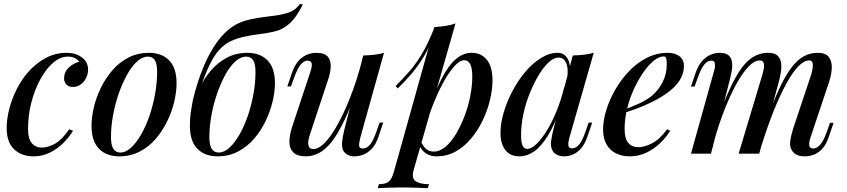

<svg xmlns="http://www.w3.org/2000/svg" viewBox="-20 -806 4441 1007"><path d="M335 -509Q297 -509 260 -478Q223 -447 193 -393Q163 -339 145 -271Q127 -203 127 -129Q127 -78 147 -55Q167 -32 199 -32Q233 -32 269.5 -53Q306 -74 343 -128L363 -120Q343 -87 312 -56Q281 -25 241.5 -5.5Q202 14 156 14Q93 14 54 -23Q15 -60 15 -135Q15 -182 29 -236Q43 -290 69.5 -342Q96 -394 135 -436Q174 -478 223 -503.5Q272 -529 330 -529Q377 -529 409.5 -505Q442 -481 442 -440Q442 -419 432 -398Q422 -377 404 -363.5Q386 -350 362 -350Q340 -350 328 -363Q316 -376 316 -395Q316 -428 340.5 -451.5Q365 -475 396 -482Q387 -494 372.5 -501.5Q358 -509 335 -509Z M755 -509Q726 -509 698 -483Q670 -457 645.5 -412.5Q621 -368 602 -313Q583 -258 572.5 -199Q562 -140 562 -87Q562 -45 574.5 -25.5Q587 -6 611 -6Q640 -6 668 -32Q696 -58 721 -102Q746 -146 764.5 -200.5Q783 -255 793.5 -314Q804 -373 804 -428Q804 -472 792 -490.5Q780 -509 755 -509ZM460 -146Q460 -190 472 -242Q484 -294 509 -345Q534 -396 569.5 -437.5Q605 -479 653.5 -504Q702 -529 761 -529Q828 -529 867 -489.5Q906 -450 906 -369Q906 -325 894 -273Q882 -221 857 -170Q832 -119 796.5 -77.5Q761 -36 712.5 -11Q664 14 605 14Q538 14 499 -26Q460 -66 460 -146Z M976 -146Q976 -186 980 -213.5Q984 -241 991 -278Q1000 -318 1014.5 -365Q1029 -412 1049.5 -460.5Q1070 -509 1097.5 -554Q1125 -599 1159 -633Q1183 -657 1213.5 -675Q1244 -693 1291 -704Q1328 -712 1363 -716.5Q1398 -721 1428 -725Q1474 -732 1502.5 -743.5Q1531 -755 1554 -786L1568 -782Q1549 -744 1530 -718Q1511 -692 1487 -673Q1462 -654 1437.5 -646Q1413 -638 1376 -632Q1350 -628 1326 -625Q1302 -622 1269 -615Q1223 -606 1189 -589.5Q1155 -573 1128.5 -543Q1102 -513 1079 -465Q1056 -417 1031 -345ZM1271 -509Q1242 -509 1213.5 -483Q1185 -457 1161 -412.5Q1137 -368 1118 -313Q1099 -258 1088.5 -199Q1078 -140 1078 -87Q1078 -45 1090.5 -25.5Q1103 -6 1127 -6Q1156 -6 1184 -32Q1212 -58 1237 -102Q1262 -146 1280.5 -200.5Q1299 -255 1309.5 -314Q1320 -373 1320 -428Q1320 -472 1307.5 -490.5Q1295 -509 1271 -509ZM976 -146Q976 -189 988.5 -240.5Q1001 -292 1025.5 -343Q1050 -394 1086 -436Q1122 -478 1170 -503.5Q1218 -529 1277 -529Q1344 -529 1383 -489.5Q1422 -450 1422 -369Q1422 -325 1409.5 -273Q1397 -221 1372.5 -170Q1348 -119 1312 -77.5Q1276 -36 1228 -11Q1180 14 1121 14Q1054 14 1015 -26Q976 -66 976 -146Z M1856 -348Q1819 -244 1786 -174.5Q1753 -105 1720.5 -63.5Q1688 -22 1654 -4Q1620 14 1584 14Q1540 14 1519.5 -5.5Q1499 -25 1498 -59Q1497 -93 1511 -137L1608 -430Q1618 -460 1614.5 -474Q1611 -488 1593 -488Q1576 -488 1558.5 -469Q1541 -450 1521 -394L1506 -353H1487L1512 -426Q1527 -468 1548.5 -490Q1570 -512 1593.5 -520.5Q1617 -529 1638 -529Q1682 -529 1699 -509Q1716 -489 1714.5 -455.5Q1713 -422 1699 -383L1606 -102Q1580 -24 1624 -24Q1646 -24 1672 -46.5Q1698 -69 1725.5 -111Q1753 -153 1780 -210Q1807 -267 1832 -336Q1857 -405 1877 -482ZM1870 -85Q1863 -59 1863.5 -43Q1864 -27 1883 -27Q1904 -27 1921.5 -48.5Q1939 -70 1956 -121L1971 -163H1990L1965 -89Q1951 -48 1930 -26Q1909 -4 1885.5 5Q1862 14 1839 14Q1820 14 1804.5 6.5Q1789 -1 1781 -15Q1772 -33 1774 -59Q1776 -85 1786 -126L1885 -515Q1916 -516 1943.5 -519Q1971 -522 1994 -529Z M2415 -490Q2391 -490 2361.5 -457Q2332 -424 2302 -368Q2272 -312 2245 -241Q2218 -170 2200 -94L2218 -200Q2258 -319 2295 -391Q2332 -463 2371 -496Q2410 -529 2453 -529Q2504 -529 2533.5 -492.5Q2563 -456 2563 -384Q2563 -338 2550.5 -284.5Q2538 -231 2513.5 -178.5Q2489 -126 2453 -82Q2417 -38 2371 -12Q2325 14 2268 14Q2238 14 2213.5 -2Q2189 -18 2179 -47L2187 -66Q2200 -36 2216.5 -23.5Q2233 -11 2255 -11Q2287 -11 2317 -36.5Q2347 -62 2372.5 -105Q2398 -148 2417.5 -200Q2437 -252 2447 -305Q2457 -358 2457 -404Q2457 -450 2446 -470Q2435 -490 2415 -490ZM2258 -664Q2288 -666 2316 -670Q2344 -674 2369 -683L2150 84Q2137 129 2160 144.5Q2183 160 2230 160L2224 181Q2203 180 2164 178.5Q2125 177 2082 177Q2048 177 2013 178.5Q1978 180 1961 181L1967 160Q2003 160 2019 146.5Q2035 133 2045 98ZM2055 -355Q2093 -393 2126.5 -431Q2160 -469 2191.5 -521Q2223 -573 2255 -653L2258 -637Q2237 -568 2207 -516.5Q2177 -465 2141.5 -423Q2106 -381 2066 -342Z M2745 -25Q2767 -25 2794 -51Q2821 -77 2849 -122.5Q2877 -168 2901 -228Q2925 -288 2941 -356L2923 -247Q2889 -152 2853.5 -94.5Q2818 -37 2781 -11.5Q2744 14 2705 14Q2655 14 2630 -19.5Q2605 -53 2605 -108Q2605 -158 2621.5 -215Q2638 -272 2667.5 -328Q2697 -384 2735 -429Q2773 -474 2817 -501.5Q2861 -529 2905 -529Q2939 -529 2957.5 -497.5Q2976 -466 2966 -406L2955 -400Q2962 -447 2949.5 -475.5Q2937 -504 2909 -504Q2885 -504 2858 -479.5Q2831 -455 2805.5 -412.5Q2780 -370 2758.5 -317Q2737 -264 2725 -207.5Q2713 -151 2713 -97Q2713 -57 2721.5 -41Q2730 -25 2745 -25ZM2984 -515Q3014 -516 3042 -519Q3070 -522 3094 -529L2967 -86Q2964 -75 2961.5 -61.5Q2959 -48 2962.5 -38Q2966 -28 2981 -28Q2999 -28 3017 -47.5Q3035 -67 3053 -122L3067 -163H3086L3061 -90Q3047 -49 3027 -27Q3007 -5 2984.5 4.5Q2962 14 2941 14Q2897 14 2879 -14Q2866 -36 2870.5 -67.5Q2875 -99 2884 -133Z M3234 -224Q3285 -242 3327.5 -261Q3370 -280 3397 -302Q3434 -333 3455.5 -375.5Q3477 -418 3477 -469Q3477 -495 3473 -502.5Q3469 -510 3461 -510Q3437 -510 3409.5 -488Q3382 -466 3355 -427.5Q3328 -389 3305.5 -340.5Q3283 -292 3269.5 -237.5Q3256 -183 3256 -130Q3256 -78 3275.5 -56Q3295 -34 3327 -34Q3360 -34 3400 -54.5Q3440 -75 3479 -128L3495 -120Q3475 -87 3443 -56Q3411 -25 3370.5 -5.5Q3330 14 3283 14Q3242 14 3210 -2Q3178 -18 3160.5 -49.5Q3143 -81 3143 -127Q3143 -173 3159.5 -227.5Q3176 -282 3206.5 -335Q3237 -388 3279 -432.5Q3321 -477 3373 -503Q3425 -529 3483 -529Q3519 -529 3543 -511.5Q3567 -494 3567 -459Q3567 -419 3544.5 -384.5Q3522 -350 3484 -322Q3446 -294 3401.5 -272Q3357 -250 3312.5 -234Q3268 -218 3233 -208Z M3709 0H3604L3724 -430Q3728 -440 3729.5 -453.5Q3731 -467 3728 -477.5Q3725 -488 3711 -488Q3690 -488 3673 -466.5Q3656 -445 3638 -394L3623 -352H3604L3629 -426Q3644 -467 3665 -489Q3686 -511 3709.5 -520Q3733 -529 3755 -529Q3786 -529 3801 -516Q3816 -503 3819 -481.5Q3822 -460 3818 -436Q3814 -412 3808 -389ZM3978 -413Q3984 -433 3986.5 -450Q3989 -467 3984.5 -478Q3980 -489 3963 -489Q3937 -489 3906 -457Q3875 -425 3843 -367Q3811 -309 3780.5 -232Q3750 -155 3725 -65L3749 -195Q3794 -319 3834 -392.5Q3874 -466 3916 -497.5Q3958 -529 4008 -529Q4041 -529 4056.5 -515.5Q4072 -502 4076 -479.5Q4080 -457 4076 -430.5Q4072 -404 4065 -378L3962 0H3854ZM4234 -413Q4243 -442 4243 -465.5Q4243 -489 4224 -489Q4197 -489 4167 -458Q4137 -427 4104.5 -368Q4072 -309 4039 -227Q4006 -145 3974 -43L3990 -147Q4028 -254 4061 -327.5Q4094 -401 4126.5 -445.5Q4159 -490 4193.5 -509.5Q4228 -529 4269 -529Q4311 -529 4327.5 -506Q4344 -483 4342.5 -449Q4341 -415 4329 -378L4231 -85Q4221 -55 4225 -41Q4229 -27 4246 -27Q4263 -27 4281 -46Q4299 -65 4319 -121L4333 -162H4352L4327 -89Q4313 -47 4292 -25Q4271 -3 4247.5 5.5Q4224 14 4202 14Q4175 14 4159 6Q4143 -2 4134 -16Q4121 -35 4124.5 -64.5Q4128 -94 4140 -132Z"/></svg>

Font: Playfair Display Medium
Style: Italic
Weight: 500
Italic angle: -14°
Designer: Claus Eggers Sørensen
Foundry: Claus Eggers Sørensen
Version: Version 1.203